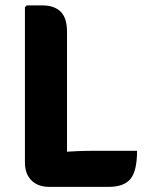

<svg xmlns="http://www.w3.org/2000/svg" viewBox="-20 -710 562 732"><path d="M235.5 2.5H168Q125 2.5 100 -22.2Q75 -47 75 -90.5V-682.5L82 -689.5H140.5Q186.5 -689.5 211 -665.8Q235.5 -642 235.5 -588.5ZM502.5 -135Q502.5 -59 477.8 -28.2Q453 2.5 393.5 2.5H168L82 -113Q147.5 -124.5 211.8 -129.8Q276 -135 329 -135Z"/></svg>

Font: Signika Light
Style: Bold
Weight: 700
Version: Version 2.003;gftools[0.9.32]